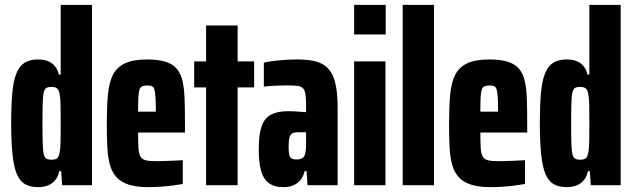

<svg xmlns="http://www.w3.org/2000/svg" viewBox="-20 -763 2612 791"><path d="M138 8Q105 8 83.5 -4Q62 -16 49.5 -45.5Q37 -75 31.5 -126.5Q26 -178 26 -255Q26 -328 30.5 -378.5Q35 -429 47 -459.5Q59 -490 80.5 -504Q102 -518 136 -518Q161 -518 178 -511Q195 -504 206.5 -490Q218 -476 222 -456H230V-743H359V0H236L232 -58H224Q219 -33 205.5 -18.5Q192 -4 174.5 2Q157 8 138 8ZM192 -105Q208 -105 215.5 -111Q223 -117 226 -137Q229 -151 229.5 -181Q230 -211 230 -257Q230 -300 229.5 -327Q229 -354 227 -367Q224 -391 216 -398Q208 -405 192 -405Q179 -405 171.5 -401Q164 -397 160.5 -383Q157 -369 156 -338.5Q155 -308 155 -255Q155 -202 156 -171.5Q157 -141 160.5 -127Q164 -113 171.5 -109Q179 -105 192 -105Z M592 8Q542 8 510 -2.5Q478 -13 459.5 -33.5Q441 -54 432.5 -85.5Q424 -117 422 -159Q420 -201 420 -254Q420 -322 424.5 -372Q429 -422 445 -454Q461 -486 494.5 -502Q528 -518 587 -518Q633 -518 662.5 -508.5Q692 -499 708.5 -479.5Q725 -460 732 -429Q739 -398 740.5 -354.5Q742 -311 742 -254V-217H549Q549 -176 550.5 -152.5Q552 -129 559 -117.5Q566 -106 581 -102.5Q596 -99 623 -99Q635 -99 653 -99.5Q671 -100 692.5 -101Q714 -102 733 -103V-5Q717 -2 693.5 1Q670 4 644 6Q618 8 592 8ZM622 -287V-305Q622 -342 620.5 -363Q619 -384 616 -394.5Q613 -405 605.5 -408Q598 -411 586 -411Q574 -411 566 -407.5Q558 -404 554.5 -393.5Q551 -383 550 -361Q549 -339 549 -303H637Z M829 0V-403H780V-510H829V-658H959V-510H1027V-403H959V0Z M1149 8Q1109 8 1086.5 -9.5Q1064 -27 1055 -61.5Q1046 -96 1046 -148Q1046 -209 1058 -243Q1070 -277 1097 -291Q1124 -305 1168 -305Q1176 -305 1185.5 -304.5Q1195 -304 1204.5 -303.5Q1214 -303 1223.5 -302Q1233 -301 1241 -301V-328Q1241 -357 1238.5 -374Q1236 -391 1228.5 -399Q1221 -407 1206 -409Q1191 -411 1165 -411Q1146 -411 1128.5 -410.5Q1111 -410 1095.5 -409Q1080 -408 1067 -406V-505Q1094 -511 1129.5 -514.5Q1165 -518 1205 -518Q1244 -518 1272.5 -512Q1301 -506 1320 -491.5Q1339 -477 1350 -453.5Q1361 -430 1366 -396.5Q1371 -363 1371 -317V0H1247L1243 -58H1235Q1230 -36 1217.5 -21Q1205 -6 1187.5 1Q1170 8 1149 8ZM1202 -106Q1211 -106 1218 -108Q1225 -110 1230 -115Q1235 -120 1237 -130Q1240 -140 1240.5 -154.5Q1241 -169 1241 -189V-218H1206Q1192 -218 1184 -213.5Q1176 -209 1172.5 -196Q1169 -183 1169 -159Q1169 -140 1171 -128Q1173 -116 1180 -111Q1187 -106 1202 -106Z M1439 -621V-743H1569V-621ZM1439 0V-510H1568V0Z M1639 0V-743H1768V0Z M2002 8Q1952 8 1920 -2.5Q1888 -13 1869.5 -33.5Q1851 -54 1842.5 -85.5Q1834 -117 1832 -159Q1830 -201 1830 -254Q1830 -322 1834.5 -372Q1839 -422 1855 -454Q1871 -486 1904.5 -502Q1938 -518 1997 -518Q2043 -518 2072.5 -508.5Q2102 -499 2118.5 -479.5Q2135 -460 2142 -429Q2149 -398 2150.5 -354.5Q2152 -311 2152 -254V-217H1959Q1959 -176 1960.5 -152.5Q1962 -129 1969 -117.5Q1976 -106 1991 -102.5Q2006 -99 2033 -99Q2045 -99 2063 -99.5Q2081 -100 2102.5 -101Q2124 -102 2143 -103V-5Q2127 -2 2103.5 1Q2080 4 2054 6Q2028 8 2002 8ZM2032 -287V-305Q2032 -342 2030.5 -363Q2029 -384 2026 -394.5Q2023 -405 2015.5 -408Q2008 -411 1996 -411Q1984 -411 1976 -407.5Q1968 -404 1964.5 -393.5Q1961 -383 1960 -361Q1959 -339 1959 -303H2047Z M2316 8Q2283 8 2261.5 -4Q2240 -16 2227.5 -45.5Q2215 -75 2209.5 -126.5Q2204 -178 2204 -255Q2204 -328 2208.5 -378.5Q2213 -429 2225 -459.5Q2237 -490 2258.5 -504Q2280 -518 2314 -518Q2339 -518 2356 -511Q2373 -504 2384.5 -490Q2396 -476 2400 -456H2408V-743H2537V0H2414L2410 -58H2402Q2397 -33 2383.5 -18.5Q2370 -4 2352.5 2Q2335 8 2316 8ZM2370 -105Q2386 -105 2393.5 -111Q2401 -117 2404 -137Q2407 -151 2407.5 -181Q2408 -211 2408 -257Q2408 -300 2407.5 -327Q2407 -354 2405 -367Q2402 -391 2394 -398Q2386 -405 2370 -405Q2357 -405 2349.5 -401Q2342 -397 2338.5 -383Q2335 -369 2334 -338.5Q2333 -308 2333 -255Q2333 -202 2334 -171.5Q2335 -141 2338.5 -127Q2342 -113 2349.5 -109Q2357 -105 2370 -105Z"/></svg>

Font: Saira ExtraCondensed ExtraBold
Style: Regular
Weight: 800
Width: 2
Designer: Hector Gatti with collaboration of the Omnibus-Type team
Foundry: Omnibus-Type
Version: Version 1.101